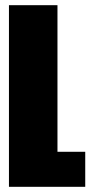

<svg xmlns="http://www.w3.org/2000/svg" viewBox="-20 -720 364 740"><path d="M14.5 0V-700H201.5V-135H308.5V0Z"/></svg>

Font: Trispace Condensed ExtraBold
Style: Regular
Weight: 800
Width: 3
Designer: Tyler Finck
Foundry: Etcetera Type Company
Version: Version 1.210; ttfautohint (v1.8.3)